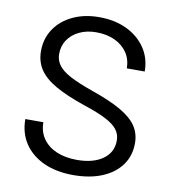

<svg xmlns="http://www.w3.org/2000/svg" viewBox="-78 -750 740 823"><g transform="rotate(10 291.5 -338.0)"><path d="M51.6 -195.9Q51.6 -134.9 81.9 -89.7Q112.3 -44.5 167.1 -19.7Q221.9 5 294.8 5Q366.9 5 420.3 -17.1Q473.7 -39.3 503.1 -79.9Q532.5 -120.4 532.5 -175.3Q532.5 -217.3 510.9 -249.5Q489.3 -281.6 441.5 -309.3Q393.7 -336.9 314.2 -364.4Q252.1 -386.2 215.2 -405.6Q178.2 -425 162 -446.8Q145.8 -468.6 145.8 -495.9Q145.8 -530.9 163.8 -557.6Q181.8 -584.3 213.8 -599.6Q245.8 -615 286.9 -615Q333.1 -615 368 -598.7Q402.8 -582.4 422.5 -553.4Q442.1 -524.3 442.1 -485.4H520.2Q520.2 -542.9 490.4 -587.1Q460.6 -631.2 408.5 -656.2Q356.4 -681.1 288.7 -681.1Q223.9 -681.1 173.9 -657.4Q123.8 -633.7 95.4 -591.6Q67 -549.4 67 -494.7Q67 -450 89.4 -415.7Q111.8 -381.3 161.3 -353Q210.7 -324.7 292 -297.2Q352 -277.5 387.4 -259.1Q422.8 -240.8 438.3 -220.3Q453.8 -199.9 453.8 -172.9Q453.8 -121.5 411.9 -91.6Q370.1 -61.8 299.2 -61.8Q248.4 -61.8 210.3 -78.1Q172.2 -94.4 151.2 -124.7Q130.1 -154.9 130.1 -195.9Z"/></g></svg>

Font: Estedad VF
Style: Regular
Weight: 100
Designer: Amin Abedi
Version: Version 7.3